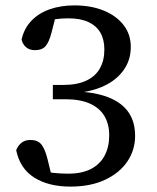

<svg xmlns="http://www.w3.org/2000/svg" viewBox="-20 -680 581 712"><path d="M241 12Q160 12 107 -21.5Q54 -55 40 -123Q46 -139 59 -150Q72 -161 93 -161Q119 -161 132.5 -145.5Q146 -130 156 -91L174 -17L130 -49Q152 -42 177.5 -39Q203 -36 233 -36Q284 -36 317.5 -53.5Q351 -71 368 -103Q385 -135 385 -178Q385 -220 367 -250Q349 -280 313 -296Q277 -312 222 -312H176V-365H214Q266 -365 300 -381Q334 -397 350.5 -426.5Q367 -456 367 -496Q367 -533 352.5 -558.5Q338 -584 308.5 -598Q279 -612 234 -612Q209 -612 186.5 -609Q164 -606 141 -601L189 -629L171 -559Q162 -524 149 -509Q136 -494 110 -494Q89 -494 76.5 -505Q64 -516 60 -533Q69 -574 96 -602.5Q123 -631 164 -645.5Q205 -660 256 -660Q317 -660 364 -641Q411 -622 438 -587.5Q465 -553 465 -506Q465 -460 441.5 -424.5Q418 -389 377 -367Q336 -345 281 -337V-340Q346 -335 390.5 -315.5Q435 -296 458 -261.5Q481 -227 481 -176Q481 -124 452.5 -81.5Q424 -39 370 -13.5Q316 12 241 12Z"/></svg>

Font: myMathFont
Style: Regular
Weight: 400
Designer: Ross Mills, John Hudson & Paul Hanslow, Tiro Typeworks Ltd; with prior portions MicroPress Inc., and Coen Hoffman. Math 
Foundry: Tiro Typeworks Ltd
Version: Version 2.13 b171